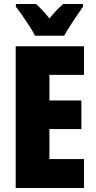

<svg xmlns="http://www.w3.org/2000/svg" viewBox="-20 -947 483 967"><path d="M403 0H59V-714H403V-570H229V-441H390V-297H229V-146H403ZM156 -767Q148 -785 130 -813Q112 -841 92.5 -869Q73 -897 60 -913V-927H161Q176 -914 193 -896Q210 -878 229 -854Q269 -903 299 -927H398V-913Q384 -894 366 -867Q348 -840 331 -813.5Q314 -787 303 -767Z"/></svg>

Font: Noto Sans Khmer UI ExtraCondensed Black
Style: Regular
Weight: 900
Width: 2
Designer: Danh Hong and the Monotype Design Team
Foundry: Monotype Imaging Inc.
Version: Version 2.002; ttfautohint (v1.8.4.7-5d5b)